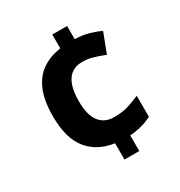

<svg xmlns="http://www.w3.org/2000/svg" viewBox="-173 -845 917 976"><g transform="rotate(-30 286.0 -357.0)"><path d="M361.8 -724.1V-647Q409.2 -645 444.8 -634.8Q480.5 -624.5 507.8 -610.8L463.9 -496.1Q428.7 -510.3 398.4 -519Q368.2 -527.8 337.9 -527.8Q222.2 -527.8 222.2 -362.8Q222.2 -281.2 252.4 -242.2Q282.7 -203.1 337.9 -203.1Q384.3 -203.1 418.2 -212.9Q452.1 -222.7 491.2 -240.2V-116.2Q460 -101.1 428.7 -92.8Q397.5 -84.5 361.8 -82V9.8H274.9V-85.9Q178.2 -99.6 124 -166Q69.8 -232.4 69.8 -361.8Q69.8 -455.6 95.5 -514.2Q121.1 -572.8 167.2 -603.5Q213.4 -634.3 274.9 -643.1V-724.1Z"/></g></svg>

Font: Open Sans
Style: Bold
Weight: 700
Designer: Monotype Design Team
Foundry: Monotype Imaging Inc.
Version: Version 3.000; ttfautohint (v1.8.4)